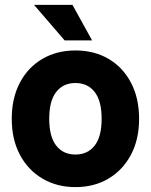

<svg xmlns="http://www.w3.org/2000/svg" viewBox="-20 -750 616 784"><path d="M288 14Q212 14 153 -21Q94 -56 61 -118.5Q28 -181 28 -265Q28 -349 61 -412Q94 -475 153 -509.5Q212 -544 288 -544Q365 -544 423.5 -509.5Q482 -475 515 -412Q548 -349 548 -265Q548 -181 515 -118.5Q482 -56 423.5 -21Q365 14 288 14ZM288 -119Q338 -119 366.5 -155.5Q395 -192 395 -265Q395 -338 366.5 -374.5Q338 -411 288 -411Q238 -411 209.5 -374.5Q181 -338 181 -265Q181 -192 209.5 -155.5Q238 -119 288 -119ZM244 -585 119 -730H276L356 -585Z"/></svg>

Font: Radio Canada Big
Style: Bold
Weight: 700
Designer: Étienne Aubert Bonn
Foundry: Coppers and Brasses
Version: Version 1.001